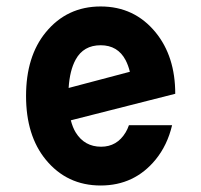

<svg xmlns="http://www.w3.org/2000/svg" viewBox="-20 -567 626 597"><path d="M515.1 -177.7Q500.5 -115.7 463.9 -70.8Q397.9 9.8 293 9.8Q188 9.8 122.1 -70.8Q61 -145.5 61 -268.6Q61 -391.6 122.1 -466.3Q188 -546.9 293 -546.9Q397.9 -546.9 463.9 -466.3Q524.9 -391.6 524.9 -275.4L200.2 -192.9Q206.1 -170.4 215.3 -155.3Q242.7 -110.8 294.4 -110.8Q343.8 -110.8 370.6 -155.3Q376.5 -165 380.9 -177.7ZM193.4 -293.5 383.8 -343.8Q378.9 -363.8 370.6 -379.9Q346.2 -426.3 293 -426.3Q239.7 -426.3 215.3 -381.8Q196.8 -348.1 193.4 -293.5Z"/></svg>

Font: Consola Mono
Style: Bold
Weight: 700
Monospace: yes
Designer: Wojciech Kalinowski "wmk69" (wmk69@o2.pl)
Foundry: Wojciech Kalinowski "wmk69" (wmk69@o2.pl)
Version: Version 2.1.0